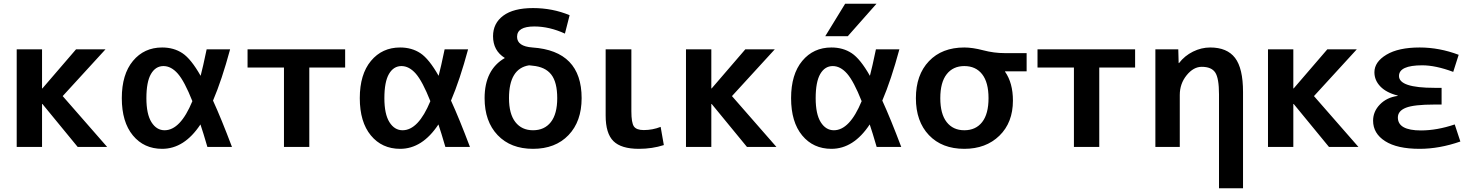

<svg xmlns="http://www.w3.org/2000/svg" viewBox="-20 -783 7840 1023"><path d="M206 -312 385 -520H542L314 -271L551 0H394L206 -229H204V0H69V-520H204V-312Z M1115 -247Q1159 -151 1216 0H1085Q1062 -79 1048 -120Q962 10 844 10Q747 10 688 -61.5Q629 -133 629 -260Q629 -387 688.5 -458.5Q748 -530 844 -530Q906 -530 952 -499.5Q998 -469 1049 -379Q1061 -424 1081 -520H1206Q1162 -357 1115 -247ZM1005 -244Q963 -350 927.5 -390.5Q892 -431 851 -431Q809 -431 784.5 -389Q760 -347 760 -260Q760 -175 787 -132Q814 -89 857 -89Q941 -89 1005 -244Z M1628 -423V0H1493V-423H1299V-520H1819V-423Z M2383 -247Q2427 -151 2484 0H2353Q2330 -79 2316 -120Q2230 10 2112 10Q2015 10 1956 -61.5Q1897 -133 1897 -260Q1897 -387 1956.5 -458.5Q2016 -530 2112 -530Q2174 -530 2220 -499.5Q2266 -469 2317 -379Q2329 -424 2349 -520H2474Q2430 -357 2383 -247ZM2273 -244Q2231 -350 2195.5 -390.5Q2160 -431 2119 -431Q2077 -431 2052.5 -389Q2028 -347 2028 -260Q2028 -175 2055 -132Q2082 -89 2125 -89Q2209 -89 2273 -244Z M2799 -435Q2692 -418 2692 -260Q2692 -176 2726 -132.5Q2760 -89 2820 -89Q2881 -89 2915 -132.5Q2949 -176 2949 -260Q2949 -345 2917 -386Q2885 -427 2817 -433Q2814 -434 2808 -434Q2802 -434 2799 -435ZM2670 -474Q2607 -513 2607 -590Q2607 -659 2661.5 -699.5Q2716 -740 2820 -740Q2924 -740 3015 -702L2990 -604Q2907 -642 2827 -642Q2735 -642 2735 -587Q2735 -536 2817 -530Q3079 -512 3079 -260Q3079 -136 3009 -63Q2939 10 2820 10Q2701 10 2631.5 -63Q2562 -136 2562 -260Q2562 -412 2670 -474Z M3344 -520V-190Q3344 -129 3357.5 -109.5Q3371 -90 3410 -90Q3457 -90 3500 -107L3517 -10Q3455 10 3384 10Q3290 10 3248.5 -31Q3207 -72 3207 -167V-520Z M3772 -312 3951 -520H4108L3880 -271L4117 0H3960L3772 -229H3770V0H3635V-520H3770V-312Z M4483 -763H4650L4497 -590H4377ZM4681 -247Q4725 -151 4782 0H4651Q4628 -79 4614 -120Q4528 10 4410 10Q4313 10 4254 -61.5Q4195 -133 4195 -260Q4195 -387 4254.5 -458.5Q4314 -530 4410 -530Q4472 -530 4518 -499.5Q4564 -469 4615 -379Q4627 -424 4647 -520H4772Q4728 -357 4681 -247ZM4571 -244Q4529 -350 4493.5 -390.5Q4458 -431 4417 -431Q4375 -431 4350.5 -389Q4326 -347 4326 -260Q4326 -175 4353 -132Q4380 -89 4423 -89Q4507 -89 4571 -244Z M5335 -403V-401Q5377 -341 5377 -247Q5377 -130 5305 -60Q5233 10 5118 10Q4999 10 4929.5 -63Q4860 -136 4860 -260Q4860 -384 4929.5 -457Q4999 -530 5118 -530Q5162 -530 5219 -515Q5276 -500 5333 -500H5450V-403ZM5118 -89Q5179 -89 5213 -132.5Q5247 -176 5247 -260Q5247 -344 5213 -387.5Q5179 -431 5118 -431Q5058 -431 5024 -387.5Q4990 -344 4990 -260Q4990 -176 5024 -132.5Q5058 -89 5118 -89Z M5837 -423V0H5702V-423H5508V-520H6028V-423Z M6136 -520H6258L6260 -447H6262Q6292 -486 6336.5 -508Q6381 -530 6428 -530Q6518 -530 6560.5 -474.5Q6603 -419 6603 -293V220H6475V-280Q6475 -366 6455 -396.5Q6435 -427 6383 -427Q6339 -427 6302.5 -382Q6266 -337 6266 -277V0H6136Z M6873 -312 7052 -520H7209L6981 -271L7218 0H7061L6873 -229H6871V0H6736V-520H6871V-312Z M7427 -274Q7367 -289 7335 -322Q7303 -355 7303 -398Q7303 -453 7367 -491.5Q7431 -530 7544 -530Q7649 -530 7752 -491L7723 -400Q7629 -435 7558 -435Q7434 -435 7434 -378Q7434 -315 7623 -315H7661V-226H7623Q7514 -226 7471 -209Q7428 -192 7428 -157Q7428 -88 7551 -88Q7636 -88 7731 -120L7761 -29Q7649 10 7544 10Q7424 10 7360 -31Q7296 -72 7296 -140Q7296 -189 7332.5 -226.5Q7369 -264 7427 -272Z"/></svg>

Font: Mplus 1p Bold
Style: Bold
Weight: 700
Version: Version 1.061